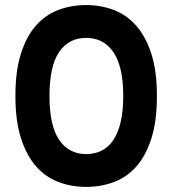

<svg xmlns="http://www.w3.org/2000/svg" viewBox="-20 -730 682 760"><path d="M467.8 -350.1Q467.8 -466.8 429 -523.4Q390.1 -580.1 320.8 -580.1Q252 -580.1 213.9 -523.9Q175.8 -467.8 175.8 -350.1Q175.8 -233.4 213.9 -176.8Q252 -120.1 320.8 -120.1Q355.5 -120.1 382.8 -134Q410.2 -147.9 429 -176.3Q447.8 -204.6 457.8 -247.8Q467.8 -291 467.8 -350.1ZM601.1 -350.1Q601.1 -250.5 579.1 -181.6Q557.1 -112.8 519 -70.3Q481 -27.8 429.9 -9Q378.9 9.8 320.8 9.8Q262.7 9.8 211.7 -9.5Q160.6 -28.8 122.8 -71.5Q85 -114.3 63 -182.9Q41 -251.5 41 -350.1Q41 -449.7 63 -518.3Q85 -586.9 122.8 -629.4Q160.6 -671.9 211.7 -690.9Q262.7 -710 320.8 -710Q378.9 -710 429.9 -690.7Q481 -671.4 519 -628.4Q557.1 -585.4 579.1 -517.1Q601.1 -448.7 601.1 -350.1Z"/></svg>

Font: Righteous
Style: Regular
Weight: 400
Version: Version 1.000